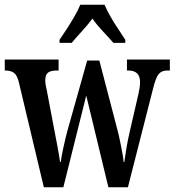

<svg xmlns="http://www.w3.org/2000/svg" viewBox="-21 -786 733 806"><path d="M59 -437Q52 -469 38.5 -479.5Q25 -490 1 -490H-1V-536H225V-490H217Q193 -490 181 -481.5Q169 -473 169 -448Q169 -440 171 -428Q173 -416 176 -404L205 -251Q212 -215 220 -172.5Q228 -130 231 -106H234Q237 -130 245.5 -168.5Q254 -207 262 -237L345 -532H396L473 -237Q478 -218 483 -193Q488 -168 492.5 -144.5Q497 -121 498 -106H501Q504 -130 509.5 -163Q515 -196 524 -235L560 -391Q567 -421 567 -441Q567 -490 518 -490H512V-536H692V-490H681Q658 -490 645.5 -475.5Q633 -461 621 -412L516 0H434L341 -385L245 0H163ZM229 -619Q242 -638 259 -664Q276 -690 291.5 -717Q307 -744 316 -766H418Q427 -744 442.5 -717Q458 -690 475.5 -664Q493 -638 505 -619V-606H455Q436 -628 410.5 -655Q385 -682 367 -708Q348 -682 323 -655Q298 -628 280 -606H229Z"/></svg>

Font: Noto Serif Bengali ExtraCondensed SemiBold
Style: Regular
Weight: 600
Width: 2
Designer: Juan Bruce, Universal Thirst, Indian Type Foundry and the Monotype Design Team.
Foundry: Monotype Imaging Inc.
Version: Version 2.003; ttfautohint (v1.8.4.7-5d5b)